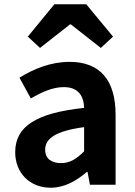

<svg xmlns="http://www.w3.org/2000/svg" viewBox="-20 -863 631 897"><path d="M217 14C281 14 337 -18 386 -60H389L400 0H520V-327C520 -489 447 -574 305 -574C217 -574 137 -541 71 -500L124 -403C176 -433 226 -456 278 -456C347 -456 371 -414 373 -359C148 -335 51 -272 51 -152C51 -57 117 14 217 14ZM265 -101C222 -101 191 -120 191 -164C191 -214 237 -251 373 -269V-156C338 -121 307 -101 265 -101ZM110 -692 167 -639 307 -749H311L451 -639L508 -692L383 -843H234Z"/></svg>

Font: Noto Sans CJK KR Bold
Style: Regular
Weight: 700
Designer: Ryoko NISHIZUKA (kana & ideographs); Paul D. Hunt (Latin, Greek & Cyrillic); Wenlong ZHANG (bopomofo); Sandoll Communica
Foundry: Adobe Systems Incorporated
Version: Version 1.004;PS 1.004;hotconv 1.0.82;makeotf.lib2.5.63406